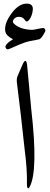

<svg xmlns="http://www.w3.org/2000/svg" viewBox="-20 -1027 274 1048"><path d="M101 -670Q122 -719 128 -672L151 -427Q189 -96 142 -7Q135 5 131 -1Q127 -6 127 -18Q129 -102 115 -207Q115 -211 94 -397L72 -578Q70 -598 76 -612ZM192 -812Q165 -807 145.5 -803Q126 -799 115 -795Q104 -791 83 -782.5Q62 -774 31 -760Q18 -754 12 -764Q0 -782 51 -813Q14 -831 9 -855Q1 -897 43 -954Q85 -1011 132 -1007Q162 -1004 159 -973Q156 -942 141 -921Q127 -901 117 -916Q106 -934 87 -935Q67 -937 56 -923Q44 -908 57 -897Q90 -866 155 -864Q160 -864 167.5 -865.5Q175 -867 185 -869Q196 -871 203 -872.5Q210 -874 214 -874Q223 -874 226 -867Q229 -861 227 -856Q207 -815 192 -812Z"/></svg>

Font: Amiri
Style: Regular
Weight: 400
Designer: Khaled Hosny
Version: Version 0.114